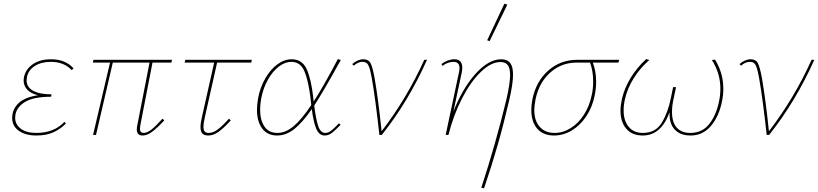

<svg xmlns="http://www.w3.org/2000/svg" viewBox="-20 -731 4432 1040"><path d="M378 -361 369 -351Q326 -396 256 -396Q204 -396 169 -374Q134 -352 126 -314Q124 -302 124 -296Q124 -259 159.5 -239.5Q195 -220 259 -220L257 -207Q167 -207 120.5 -181.5Q74 -156 64 -113Q62 -101 62 -94Q62 -57 92.5 -34Q123 -11 177 -11Q273 -11 329 -71L337 -62Q309 -33 270.5 -15Q232 3 177 3Q118 3 82 -22.5Q46 -48 46 -92Q46 -140 81 -172.5Q116 -205 186 -215Q148 -224 128 -245Q108 -266 108 -295Q108 -306 111 -318Q122 -360 160.5 -385Q199 -410 256 -410Q334 -410 378 -361Z M740 -52Q738 -38 738 -33Q738 -11 758 -11Q778 -11 802 -30.5Q826 -50 860 -88L870 -79Q832 -38 804.5 -17.5Q777 3 752 3Q721 3 721 -30Q721 -41 724 -54L790 -392H591L500 0H484L576 -392H483L486 -407H912L908 -392H806Z M1090 -98Q1082 -61 1082 -46Q1082 -26 1089 -18.5Q1096 -11 1111 -11Q1135 -11 1160.5 -30.5Q1186 -50 1220 -88L1230 -79Q1193 -38 1164.5 -17.5Q1136 3 1108 3Q1086 3 1076 -8Q1066 -19 1066 -43Q1066 -63 1074 -98L1140 -392H980L984 -407H1344L1341 -392H1156Z M1816 -63 1825 -55Q1797 -26 1778.5 -11.5Q1760 3 1739 3Q1708 3 1692.5 -35Q1677 -73 1669 -140Q1618 -67 1574 -32Q1530 3 1481 3Q1429 3 1400.5 -34.5Q1372 -72 1372 -136Q1372 -166 1378 -199Q1389 -258 1417 -306.5Q1445 -355 1482.5 -382.5Q1520 -410 1560 -410Q1616 -410 1640.5 -358Q1665 -306 1677 -202Q1679 -188 1679 -181Q1731 -261 1810 -411L1826 -406Q1732 -236 1682 -159Q1691 -86 1703.5 -48.5Q1716 -11 1742 -11Q1757 -11 1770 -20.5Q1783 -30 1796 -43Q1809 -56 1816 -63ZM1666 -162 1662 -200Q1650 -296 1628.5 -346Q1607 -396 1558 -396Q1524 -396 1490.5 -370.5Q1457 -345 1431.5 -300Q1406 -255 1395 -198Q1389 -167 1389 -137Q1389 -80 1412.5 -45.5Q1436 -11 1483 -11Q1527 -11 1570.5 -47.5Q1614 -84 1666 -162Z M2293 -407Q2192 -181 2048 0H2035Q2013 -200 1994 -307Q1987 -345 1981.5 -362.5Q1976 -380 1967.5 -388Q1959 -396 1943 -396Q1919 -396 1896 -375L1888 -384Q1901 -396 1917 -403Q1933 -410 1948 -410Q1976 -410 1987 -389Q1998 -368 2009 -309Q2030 -186 2047 -20Q2185 -200 2278 -407Z M2759 -327Q2759 -277 2738 -187Q2708 -58 2676 53.5Q2644 165 2602 289L2587 286Q2665 48 2722 -188Q2743 -278 2743 -324Q2743 -363 2730 -379Q2717 -395 2691 -395Q2640 -395 2584.5 -341.5Q2529 -288 2482.5 -197.5Q2436 -107 2409 0H2394L2465 -334Q2466 -337 2467.5 -346Q2469 -355 2469 -362Q2469 -396 2436 -396Q2422 -396 2406 -390.5Q2390 -385 2377 -374L2371 -384Q2386 -396 2405 -403Q2424 -410 2441 -410Q2484 -410 2484 -364Q2484 -349 2480 -333L2436 -127Q2486 -254 2556.5 -332Q2627 -410 2695 -410Q2728 -410 2743.5 -390Q2759 -370 2759 -327ZM2619 -513 2712 -711 2728 -706 2632 -508Z M3330 -392H3191Q3209 -346 3209 -288Q3209 -249 3201 -213Q3189 -152 3156.5 -102.5Q3124 -53 3078 -25Q3032 3 2981 3Q2922 3 2890 -34Q2858 -71 2858 -135Q2858 -163 2864 -194Q2884 -291 2950 -349Q3016 -407 3106 -407H3334ZM3193 -289Q3193 -346 3176 -392H3103Q3021 -392 2960.5 -338Q2900 -284 2881 -194Q2874 -157 2874 -136Q2874 -77 2903.5 -44Q2933 -11 2984 -11Q3030 -11 3072 -37.5Q3114 -64 3143.5 -110.5Q3173 -157 3185 -215Q3193 -250 3193 -289Z M3898 -251Q3898 -217 3891 -183Q3875 -101 3831 -49Q3787 3 3721 3Q3664 3 3634 -30Q3604 -63 3607 -123Q3561 3 3462 3Q3404 3 3372.5 -33.5Q3341 -70 3341 -132Q3341 -159 3349 -196Q3363 -256 3397.5 -311.5Q3432 -367 3480 -411L3497 -406Q3447 -362 3412.5 -307Q3378 -252 3365 -193Q3358 -164 3358 -133Q3358 -77 3385.5 -44Q3413 -11 3462 -11Q3532 -11 3565.5 -67.5Q3599 -124 3614 -201L3626 -259H3642L3629 -198Q3620 -158 3620 -125Q3620 -69 3645.5 -40Q3671 -11 3719 -11Q3784 -11 3822 -59.5Q3860 -108 3875 -183Q3882 -217 3882 -251Q3882 -334 3836 -406L3853 -408Q3898 -335 3898 -251Z M4391 -407Q4290 -181 4146 0H4133Q4111 -200 4092 -307Q4085 -345 4079.5 -362.5Q4074 -380 4065.5 -388Q4057 -396 4041 -396Q4017 -396 3994 -375L3986 -384Q3999 -396 4015 -403Q4031 -410 4046 -410Q4074 -410 4085 -389Q4096 -368 4107 -309Q4128 -186 4145 -20Q4283 -200 4376 -407Z"/></svg>

Font: Ysabeau Thin
Style: Italic
Weight: 200
Italic angle: -12°
Designer: Christian Thalmann (Catharsis Fonts)
Version: Version 0.003